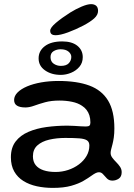

<svg xmlns="http://www.w3.org/2000/svg" viewBox="-20 -854 642 922"><path d="M233.6 48.3Q193 48.3 156.7 40.4Q120.3 32.5 92.3 15Q64.2 -2.5 48.3 -30.6Q32.3 -58.7 32.3 -98.9Q32.3 -144.9 55 -174.5Q77.6 -204.1 116.3 -220.7Q154.9 -237.4 203.5 -244Q252.1 -250.6 304 -250.6Q320 -250.6 336.6 -249.5Q353.2 -248.4 367.7 -247.5Q382.2 -246.6 392.1 -246.6Q404.9 -246.6 409.5 -250.8Q414.1 -255.1 414.1 -265.6Q414.1 -284.8 409.3 -299.9Q404.5 -314.9 395.5 -326.4Q386.5 -337.9 374 -345.9Q354.1 -359.4 325.7 -365.2Q297.4 -371.1 264.9 -371.1Q226.4 -371.1 196.8 -363Q167.2 -354.8 144.2 -346.4Q121.2 -338 102 -338Q75.8 -338 61.8 -346.6Q47.8 -355.1 47.8 -373.9Q47.8 -393.3 64.3 -410Q80.8 -426.6 110 -439.1Q139.2 -451.5 178.1 -458.4Q217 -465.2 261.2 -465.2Q349.6 -465.2 409.2 -443.1Q468.8 -420.9 499 -371.1Q529.2 -321.3 529.2 -237.6Q529.2 -212.7 526.5 -194Q523.8 -175.3 520.2 -161.6Q516.7 -147.9 514 -137.9Q511.2 -127.8 511.2 -119.7Q511.2 -107.5 519.2 -96.8Q527.1 -86.1 537.8 -75.5Q548.4 -65 556.4 -53.2Q564.3 -41.5 564.3 -27.1Q564.3 -5.4 550.3 3.9Q536.2 13.3 519.6 13.3Q503.8 13.3 493.7 3.2Q483.7 -6.9 475.3 -16.9Q466.9 -26.9 455.1 -26.9Q448.1 -26.9 439.8 -23Q431.6 -19.1 419.3 -10.3Q404.7 0.5 381.2 14.2Q357.8 28 322 38.2Q286.2 48.3 233.6 48.3ZM246.9 -28.2Q277.8 -28.2 306.8 -37.7Q335.8 -47.2 358.9 -64.5Q382 -81.8 395.6 -105Q409.1 -128.2 409.1 -155.4Q409.1 -172.4 397.7 -180Q386.2 -187.6 360.9 -189.6Q335.5 -191.6 293.2 -191.6Q252.1 -191.6 216.6 -183.4Q181.1 -175.1 159.6 -155.9Q138.1 -136.6 138.1 -103.4Q138.1 -77.9 151.2 -61.3Q164.2 -44.8 188.6 -36.5Q212.9 -28.2 246.9 -28.2ZM271.8 -494.4Q227 -494.4 196.2 -516.1Q165.4 -537.7 165.4 -573.6Q165.4 -609.7 195.3 -632.4Q225.2 -655.1 278.8 -655.1Q325.7 -655.1 351.6 -634.1Q377.4 -613.1 377.4 -579.6Q377.4 -552.4 361.5 -533.5Q345.6 -514.5 321.3 -504.5Q297.1 -494.4 271.8 -494.4ZM272.2 -537.6Q298.7 -537.6 310.5 -550.6Q322.4 -563.6 322.4 -580.9Q322.4 -595 309 -606.2Q295.6 -617.4 270.9 -617.4Q252.7 -617.4 237.6 -608.5Q222.6 -599.6 222.6 -579.7Q222.6 -558.4 237.9 -548Q253.3 -537.6 272.2 -537.6ZM246 -684.8Q235 -684.8 228 -689.8Q221 -694.9 221 -706.4Q221 -721 248.5 -744.3Q276.1 -767.7 317.2 -793.8Q344.4 -810.7 372.1 -822.4Q399.9 -834.1 417.2 -834.1Q433 -834.1 442 -826.2Q450.9 -818.2 450.9 -801.7Q450.9 -782.3 432.3 -765.6Q413.6 -748.8 380.1 -731.2Q344.5 -712.6 307 -698.7Q269.4 -684.8 246 -684.8Z"/></svg>

Font: Gluten Thin
Style: Regular
Weight: 100
Designer: Tyler Finck
Foundry: Etcetera Type Company
Version: Version 1.300